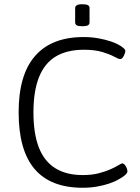

<svg xmlns="http://www.w3.org/2000/svg" viewBox="-20 -881 659 907"><path d="M371 6Q219 6 143.5 -82.5Q68 -171 68 -351Q68 -528 146 -617Q224 -706 375 -706Q412 -706 445 -700Q478 -694 504.5 -685Q531 -676 548 -665Q559 -658 565.5 -652Q572 -646 572 -641Q572 -636 570 -629.5Q568 -623 564.5 -616.5Q561 -610 557 -606Q553 -602 548 -602Q540 -602 519 -613.5Q498 -625 463 -635.5Q428 -646 376 -646Q297 -646 244 -614.5Q191 -583 164.5 -517Q138 -451 138 -350Q138 -250 163.5 -184.5Q189 -119 241 -86.5Q293 -54 371 -54Q414 -54 446.5 -62.5Q479 -71 502.5 -81.5Q526 -92 539.5 -100.5Q553 -109 558 -109Q563 -109 567.5 -104.5Q572 -100 575.5 -93.5Q579 -87 580.5 -81Q582 -75 582 -72Q582 -64 571 -54Q560 -44 541 -34Q523 -23 496 -14Q469 -5 437.5 0.5Q406 6 371 6ZM369 -757Q350 -757 342.5 -761.5Q335 -766 335 -775V-843Q335 -851 342.5 -856Q350 -861 369 -861Q388 -861 395.5 -856.5Q403 -852 403 -843V-775Q403 -766 395.5 -761.5Q388 -757 369 -757Z"/></svg>

Font: Asap Light
Style: Regular
Weight: 300
Designer: Pablo Cosgaya
Foundry: Omnibus-Type
Version: Version 3.001